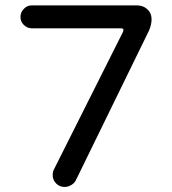

<svg xmlns="http://www.w3.org/2000/svg" viewBox="-20 -703 653 728"><path d="M179.7 -39.1Q179.7 -52.7 185.5 -62.5L446.3 -582Q448.2 -587.9 448.2 -588.9Q448.2 -595.7 438.5 -595.7H100.6Q83 -595.7 70.3 -608.4Q57.6 -621.1 57.6 -638.7Q57.6 -656.2 70.3 -669.4Q83 -682.6 100.6 -682.6H499Q522.5 -682.6 538.6 -668Q554.7 -653.3 554.7 -629.9Q554.7 -609.4 544.9 -586.9L267.6 -19.5Q261.7 -7.8 249.5 -1Q237.3 5.9 224.6 5.9Q206.1 5.9 192.9 -7.3Q179.7 -20.5 179.7 -39.1Z"/></svg>

Font: KTXP_ComRound
Style: Medium
Weight: 500
Version: Version 1.01;May 16, 2022;FontCreator 13.0.0.2683 64-bit